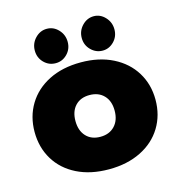

<svg xmlns="http://www.w3.org/2000/svg" viewBox="-105 -777 826 885"><g transform="rotate(-15 308.5 -335.0)"><path d="M118 -602Q118 -636 141.5 -660.5Q165 -685 197 -685Q229 -685 252 -660.5Q275 -636 275 -602Q275 -568 252 -544.5Q229 -521 197 -521Q164 -521 141 -544.5Q118 -568 118 -602ZM342 -602Q342 -636 365.5 -660.5Q389 -685 421 -685Q452 -685 475 -660.5Q498 -636 498 -602Q498 -568 475 -544.5Q452 -521 421 -521Q389 -521 365.5 -544.5Q342 -568 342 -602ZM20 -240Q20 -313 55 -371Q90 -429 155 -462Q220 -495 308 -495Q395 -495 460.5 -462Q526 -429 561.5 -371Q597 -313 597 -240Q597 -166 561.5 -108Q526 -50 460.5 -17.5Q395 15 308 15Q220 15 155 -17.5Q90 -50 55 -108Q20 -166 20 -240ZM402 -240Q402 -286 376.5 -312.5Q351 -339 308 -339Q265 -339 240 -312.5Q215 -286 215 -240Q215 -194 240 -167Q265 -140 308 -140Q351 -140 376.5 -167Q402 -194 402 -240Z"/></g></svg>

Font: Readiness ExtraBold
Style: Regular
Weight: 800
Designer: Katatrad Team
Foundry: CadsonDemak
Version: Version 1.00;January 16, 2020;FontCreator 12.0.0.2550 64-bit